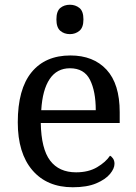

<svg xmlns="http://www.w3.org/2000/svg" viewBox="-20 -780 575 810"><path d="M287 10Q178 10 116.5 -62Q55 -134 55 -264Q55 -404 113 -475Q171 -546 277 -546Q374 -546 429.5 -486Q485 -426 485 -307V-261H152Q154 -152 191.5 -102.5Q229 -53 301 -53Q353 -53 389.5 -74.5Q426 -96 444 -123Q451 -120 457 -111Q463 -102 463 -89Q463 -69 444 -46Q425 -23 386 -6.5Q347 10 287 10ZM384 -315Q384 -395 359.5 -443.5Q335 -492 275 -492Q220 -492 189.5 -446.5Q159 -401 154 -315ZM275 -636Q251 -636 234.5 -650Q218 -664 218 -698Q218 -733 234.5 -746.5Q251 -760 275 -760Q298 -760 315 -746.5Q332 -733 332 -698Q332 -664 315 -650Q298 -636 275 -636Z"/></svg>

Font: Noto Serif Malayalam
Style: Regular
Weight: 400
Designer: Indian type Foundry, Jelle Bosma, Monotype Design Team
Foundry: Monotype Imaging Inc.
Version: Version 2.103